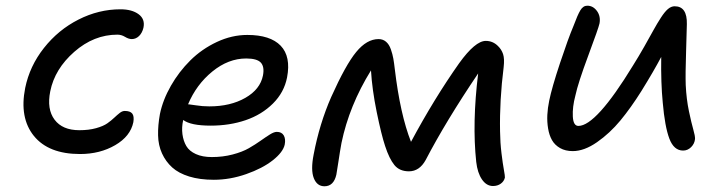

<svg xmlns="http://www.w3.org/2000/svg" viewBox="-20 -588 2533 677"><path d="M262.2 -44.9Q151.4 -44.9 99.6 -108.6Q47.9 -172.4 68.8 -277.8Q84.5 -355 135 -418.9Q185.5 -482.9 256.8 -519Q328.1 -555.2 404.8 -555.2Q445.3 -555.2 468.8 -537.8Q492.2 -520.5 485.8 -490.2Q481.4 -471.7 470.2 -460.9Q459 -450.2 444.8 -450.2Q433.6 -450.2 420.9 -458Q408.2 -465.8 394 -465.8Q311 -465.8 241.9 -405.3Q172.9 -344.7 157.2 -266.1Q144.5 -203.1 172.4 -166Q200.2 -128.9 259.8 -128.9Q293 -128.9 318.6 -136Q344.2 -143.1 358.4 -153.1Q372.6 -163.1 382.8 -172.9Q393.1 -182.6 402.1 -189.7Q411.1 -196.8 419.9 -196.8Q439 -196.8 446.3 -187.5Q453.6 -178.2 450.2 -157.2Q439.9 -107.4 386.2 -76.2Q332.5 -44.9 262.2 -44.9Z M733.9 45.9Q684.6 45.9 647.2 34.4Q609.9 22.9 587.2 2.4Q564.5 -18.1 551.3 -46.9Q538.1 -75.7 537.4 -110.8Q536.6 -146 543.9 -186Q554.2 -235.8 582.5 -285.4Q610.8 -335 651.1 -375Q691.4 -415 744.4 -439.9Q797.4 -464.8 852.1 -464.8Q933.1 -464.8 969.7 -426.8Q1006.3 -388.7 992.2 -314.9Q981.9 -262.2 942.4 -222.9Q902.8 -183.6 846.2 -164.3Q789.6 -145 723.1 -145Q652.3 -145 626 -165Q620.1 -138.7 623.3 -114.7Q626.5 -90.8 637 -73Q647.5 -55.2 670.7 -44.7Q693.8 -34.2 727.1 -34.2Q765.6 -34.2 800 -43.2Q834.5 -52.2 857.4 -65.4Q880.4 -78.6 898.9 -91.8Q917.5 -105 931.9 -114Q946.3 -123 956.1 -123Q973.1 -123 980.5 -110.6Q987.8 -98.1 983.9 -78.1Q978 -51.3 941.7 -22.7Q905.3 5.9 848.1 25.9Q791 45.9 733.9 45.9ZM645 -220.2Q648.4 -220.2 671.1 -216.6Q693.8 -212.9 718.3 -212.9Q792.5 -212.9 845 -242.9Q897.5 -272.9 907.2 -321.8Q913.1 -352.5 899.7 -367.2Q886.2 -381.8 848.1 -381.8Q785.2 -381.8 728.8 -335.9Q672.4 -290 643.1 -220.2Z M1124 68.8Q1097.7 68.8 1086.4 40Q1075.2 11.2 1085.9 -43Q1106.4 -151.4 1147.9 -246.1Q1198.7 -359.4 1236.1 -404.8Q1273.4 -450.2 1314.9 -450.2Q1330.1 -450.2 1341.1 -440.9Q1352.1 -431.6 1358.2 -414.1Q1364.3 -396.5 1366.9 -381.3Q1369.6 -366.2 1372.1 -344.2Q1391.1 -184.6 1429.2 -87.9Q1511.2 -240.7 1599.1 -365.2Q1655.8 -443.8 1692.9 -443.8Q1717.8 -443.8 1735.8 -425.8Q1748.5 -413.6 1753.9 -397.2Q1759.3 -380.9 1755.9 -351.1Q1741.2 -234.9 1743.2 -125Q1743.7 -85 1748.3 -47.4Q1752.9 -9.8 1756.8 11.2Q1760.7 32.2 1760.3 38.1Q1757.3 51.3 1745.8 59.6Q1734.4 67.9 1718.3 67.9Q1695.3 67.9 1679.4 44.7Q1663.6 21.5 1659.2 -17.1Q1644.5 -154.3 1666 -329.1Q1552.2 -160.6 1481 -23.9Q1459 16.1 1421.9 16.1Q1388.7 16.1 1370.6 -6.1Q1352.5 -28.3 1337.9 -73.2Q1324.7 -112.8 1308.3 -192.9Q1292 -272.9 1288.1 -339.8Q1211.4 -215.8 1184.1 -84Q1178.7 -54.7 1173.1 -16.6Q1167.5 21.5 1166 27.8Q1156.7 68.8 1124 68.8Z M1999.5 -55.2Q1973.6 -55.2 1954.8 -65.9Q1936 -76.7 1926.3 -94Q1916.5 -111.3 1912.6 -135Q1908.7 -158.7 1909.9 -182.9Q1911.1 -207 1916.5 -232.9Q1925.8 -278.8 1954.6 -365.5Q1983.4 -452.1 2002 -496.1Q2016.6 -535.6 2026.4 -551.8Q2036.1 -567.9 2050.8 -567.9Q2071.3 -567.9 2085 -549.1Q2098.6 -530.3 2093.8 -504.9Q2090.3 -488.8 2054.2 -391.8Q2018.1 -294.9 2008.8 -251Q1998 -210.4 1999.8 -177.2Q2001.5 -144 2019.5 -144Q2082 -144 2211.9 -356.9Q2231 -387.2 2251.5 -423.3Q2272 -459.5 2284.4 -482.2Q2296.9 -504.9 2310.3 -525.6Q2323.7 -546.4 2335.2 -556.2Q2346.7 -565.9 2358.9 -565.9Q2403.3 -565.9 2401.9 -502.9Q2401.9 -487.8 2399.2 -407Q2396.5 -326.2 2397.9 -288.1Q2400.4 -237.8 2409.2 -196Q2418 -154.3 2424.6 -131.3Q2431.2 -108.4 2430.7 -98.1Q2429.2 -81.5 2417 -69.3Q2404.8 -57.1 2388.7 -57.1Q2356 -57.1 2340.1 -99.4Q2324.2 -141.6 2316.9 -226.1Q2310.1 -294.9 2311.5 -387.2Q2285.2 -337.4 2241.7 -267.1Q2204.6 -208 2167.5 -163.1Q2130.4 -118.2 2085.2 -86.7Q2040 -55.2 1999.5 -55.2Z"/></svg>

Font: Shantell Sans Bouncy
Style: Italic
Weight: 400
Italic angle: -11.31°
Designer: Stephen Nixon, Anya Danilova, Shantell Martin
Foundry: Arrow Type
Version: Version 1.006;[9816181b4]